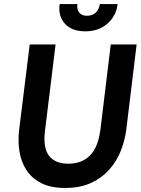

<svg xmlns="http://www.w3.org/2000/svg" viewBox="-20 -920 696 950"><path d="M275 -900H363Q359 -873 372 -857.5Q385 -842 411 -842Q437 -842 453.5 -857.5Q470 -873 474 -900H562Q555 -841 511.5 -803Q468 -765 402 -765Q335 -765 301 -803Q267 -841 275 -900ZM75 -280 127 -700H255L203 -276Q192 -190 222 -150Q252 -110 318 -110Q385 -110 425.5 -151Q466 -192 477 -280L528 -700H656L605 -280Q598 -224 577 -172Q556 -120 519 -79Q482 -38 428.5 -14Q375 10 302 10Q231 10 184 -14Q137 -38 110.5 -79Q84 -120 76 -172Q68 -224 75 -280Z"/></svg>

Font: Haskoy Bold
Style: Italic
Weight: 700
Designer: Ertekin Erdin
Foundry: Ertekin Erdin
Version: Version 2.000; ttfautohint (v1.8.4.7-5d5b)